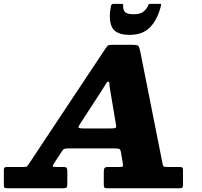

<svg xmlns="http://www.w3.org/2000/svg" viewBox="-78 -1004 1078 1024"><path d="M-57.5 -19V-96Q-57.5 -107 -53.8 -110.2Q-50 -113.5 -38.5 -113.5H48.5Q63.5 -113.5 67 -117.5Q70.5 -121.5 76 -130L483.5 -743.5Q491 -755 496 -760Q501 -765 520.5 -765H627Q655.5 -765 660.2 -758.8Q665 -752.5 670 -729.5L788.5 -133.5Q791 -119.5 794.8 -116.5Q798.5 -113.5 815.5 -113.5H879.5Q891 -113.5 894.5 -110.2Q898 -107 898 -95V-21.5Q898 -8 894.8 -4Q891.5 0 878 0H495Q483.5 0 479.5 -3Q475.5 -6 475.5 -18.5V-86Q475.5 -101.5 479.5 -107.5Q483.5 -113.5 500 -113.5H560Q575.5 -113.5 577.2 -116.8Q579 -120 577 -133L567.5 -190Q564.5 -207.5 557.5 -210Q550.5 -212.5 530 -212.5H291Q272 -212.5 265.2 -210Q258.5 -207.5 251.5 -196L210.5 -133Q202.5 -120 203.2 -116.8Q204 -113.5 226 -113.5H261.5Q273 -113.5 277 -108.8Q281 -104 281 -91.5V-25.5Q281 -9 277.5 -4.5Q274 0 257.5 0H-36Q-50 0 -53.8 -2.8Q-57.5 -5.5 -57.5 -19ZM467.5 -525.5 352 -348Q342.5 -333.5 340.5 -326.2Q338.5 -319 368 -319H511Q532 -319 537.8 -321.5Q543.5 -324 540 -342.5L509.5 -524Q505.5 -545 505.5 -556.8Q505.5 -568.5 498.5 -568.5Q493 -568.5 485.8 -555.5Q478.5 -542.5 467.5 -525.5ZM614 -818Q539 -818 519 -859.5Q499 -901 514.5 -974Q516.5 -983.5 528 -983.5H571.5Q579.5 -983.5 579 -975.5Q577 -955.5 587.2 -941.8Q597.5 -928 634 -928Q668.5 -928 684.8 -940.2Q701 -952.5 709.5 -969Q713 -976 715 -979.8Q717 -983.5 726 -983.5H772.5Q780.5 -983.5 781.2 -981.2Q782 -979 780 -971.5Q762 -900 722.8 -859Q683.5 -818 614 -818Z"/></svg>

Font: Besley* Heavy
Style: Italic
Weight: 800
Italic angle: -13°
Designer: Owen Earl
Foundry: indestructible type*
Version: Version 3.000; ttfautohint (v1.8.3)